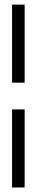

<svg xmlns="http://www.w3.org/2000/svg" viewBox="-20 -658 161 848"><path d="M88.9 169.9Q88.9 169.9 88.9 126Q88.9 81.1 88.9 23.4Q88.9 -1 88.9 -26.4Q88.9 -50.8 88.9 -74.2Q88.9 -116.2 88.9 -145.5Q88.9 -174.8 88.9 -174.8Q88.9 -174.8 60.5 -174.8Q33.2 -174.8 33.2 -174.8Q33.2 -174.8 33.2 -130.9Q33.2 -85.9 33.2 -28.3Q33.2 -3.9 33.2 21.5Q33.2 45.9 33.2 69.3Q33.2 111.3 33.2 140.6Q33.2 169.9 33.2 169.9Q33.2 169.9 60.5 169.9Q88.9 169.9 88.9 169.9ZM88.9 -293Q88.9 -293 88.9 -337.9Q88.9 -381.8 88.9 -439.5Q88.9 -463.9 88.9 -489.3Q88.9 -513.7 88.9 -537.1Q88.9 -579.1 88.9 -608.4Q88.9 -637.7 88.9 -637.7Q88.9 -637.7 60.5 -637.7Q33.2 -637.7 33.2 -637.7Q33.2 -637.7 33.2 -593.8Q33.2 -548.8 33.2 -491.2Q33.2 -466.8 33.2 -442.4Q33.2 -417 33.2 -393.6Q33.2 -351.6 33.2 -322.3Q33.2 -293 33.2 -293Q33.2 -293 60.5 -293Q88.9 -293 88.9 -293Z"/></svg>

Font: AgendaMediumCondGoodkids
Style: AgendaMediumCondGoodkids
Weight: 500
Designer: ""
Version: ""